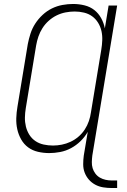

<svg xmlns="http://www.w3.org/2000/svg" viewBox="-20 -763 640 967"><path d="M544 184Q521 184 499.5 180.5Q478 177 459.5 167Q441 157 427.5 141.5Q414 126 406.5 106.5Q399 87 399 64.5Q399 42 402 20L422 -99Q407 -73 385.5 -52Q364 -31 338 -17Q312 -3 283.5 2.5Q255 8 228 8Q199 8 171 1.5Q143 -5 121.5 -21Q100 -37 86.5 -61Q73 -85 67 -112Q61 -139 62 -168Q63 -197 68 -226L120 -541Q125 -567 133.5 -593.5Q142 -620 157.5 -644Q173 -668 194.5 -688Q216 -708 241.5 -720.5Q267 -733 294.5 -738Q322 -743 348 -743Q378 -743 406 -736Q434 -729 455 -712.5Q476 -696 489.5 -671.5Q503 -647 508 -620L527 -735H570L445 20Q443 36 442.5 52.5Q442 69 446.5 84Q451 99 460.5 111.5Q470 124 483 131.5Q496 139 511.5 142.5Q527 146 544 146H570V184ZM247 -30Q269 -30 291.5 -34.5Q314 -39 335.5 -49Q357 -59 375.5 -75Q394 -91 407 -111Q420 -131 427.5 -153Q435 -175 438 -197L490 -512Q494 -536 495 -560Q496 -584 491 -606.5Q486 -629 474 -648.5Q462 -668 444 -681Q426 -694 403 -699.5Q380 -705 356 -705Q333 -705 310 -700.5Q287 -696 265.5 -685.5Q244 -675 225.5 -658.5Q207 -642 194 -621.5Q181 -601 173.5 -579Q166 -557 162 -534L110 -219Q106 -195 105.5 -171.5Q105 -148 110.5 -125.5Q116 -103 128 -84Q140 -65 158.5 -52.5Q177 -40 200 -35Q223 -30 247 -30Z"/></svg>

Font: Iosevka SS04 XLt Ex Obl
Style: Regular
Weight: 200
Width: 7
Italic angle: -9°
Monospace: yes
Designer: Belleve Invis
Foundry: Belleve Invis
Version: Version 19.0.0; ttfautohint (v1.8.4)